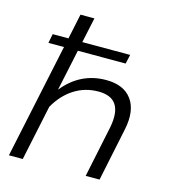

<svg xmlns="http://www.w3.org/2000/svg" viewBox="-109 -819 812 908"><g transform="rotate(15 297.0 -365.0)"><path d="M371.1 -462.9Q458 -462.9 497.1 -408.9Q536.1 -355 516.1 -259.8L461.9 0H394L446.8 -252.9Q475.1 -400.9 350.1 -400.9Q284.7 -400.9 231.7 -367.2Q178.7 -333.5 143.1 -271L85.9 0H18.1L137.2 -562H61L69.8 -606.9H147L172.9 -730H241.2L214.8 -606.9H449.2L439 -562H205.1L162.1 -359.9Q245.1 -462.9 371.1 -462.9Z"/></g></svg>

Font: Rawline
Style: Italic
Weight: 400
Italic angle: -12°
Designer: Matt McInerney, Pablo Impallari, Rodrigo Fuenzalida
Foundry: Matt McInerney, Pablo Impallari, Rodrigo Fuenzalida
Version: Version 4.020;PS 004.020;hotconv 1.0.88;makeotf.lib2.5.64775